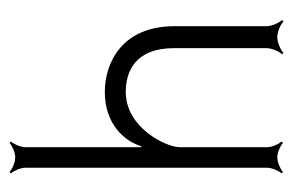

<svg xmlns="http://www.w3.org/2000/svg" viewBox="-126 -476 615 403"><g transform="rotate(-90 181.5 -274.5)"><path d="M19 9 22 12C27 7 42 0 53 0C63 0 78 7 83 12L86 9C81 4 74 -11 74 -22V-205C74 -232 114 -318 190 -318C231 -318 282 -300 282 -216V-23C282 -12 275 4 269 10L272 13C278 7 294 0 305 0C316 0 332 7 338 13L341 10C335 4 328 -12 328 -23V-216C328 -326 251 -362 190 -362C122 -362 86 -320 76 -285L74 -286V-529C74 -539 81 -554 86 -559L83 -562C78 -557 63 -550 53 -550C42 -550 27 -557 22 -562L19 -559C24 -554 31 -539 31 -529V-22C31 -11 24 4 19 9Z"/></g></svg>

Font: Armata Saber
Style: Rg
Weight: 400
Designer: Jasper
Foundry: Cannot Into Space Fonts
Version: Version 0.970